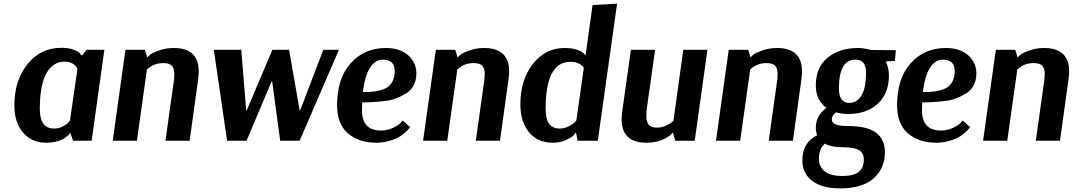

<svg xmlns="http://www.w3.org/2000/svg" viewBox="-20 -774 5903 1056"><path d="M484 0H382L366 -44H365Q364 -42 361.5 -38Q359 -34 348.5 -24.5Q338 -15 324.5 -8Q311 -1 287 5Q263 11 234 11Q155 11 107 -44.5Q59 -100 59 -195Q59 -331 131 -421Q203 -511 317 -511Q358 -511 385.5 -500.5Q413 -490 420 -480L428 -470H432L456 -500H554ZM277 -67Q301 -67 322 -77Q343 -87 351.5 -95.5Q360 -104 365 -112L406 -395Q386 -435 335 -435Q271 -435 235 -370Q199 -305 199 -175Q199 -67 277 -67Z M670 -500H777L789 -460H792Q797 -466 806.5 -474Q816 -482 853.5 -496Q891 -510 936 -510Q1073 -510 1073 -381Q1073 -362 1070 -339L1023 0H890Q931 -298 936 -328Q939 -349 939 -365Q939 -400 924.5 -413.5Q910 -427 878 -427Q824 -427 788 -391L733 0H600Z M1844 -500 1628 0H1521L1477 -326V-327H1474L1336 0H1229L1156 -500H1307L1334 -167H1337L1478 -500H1570L1628 -167H1631L1758 -500Z M2235 -75Q2233 -72 2228.5 -66Q2224 -60 2208 -45Q2192 -30 2172.5 -19Q2153 -8 2120 1.5Q2087 11 2050 11Q1953 11 1893.5 -40.5Q1834 -92 1834 -195Q1834 -343 1909 -426.5Q1984 -510 2102 -510Q2180 -510 2225 -470Q2270 -430 2270 -370Q2270 -334 2256 -306Q2242 -278 2215.5 -261.5Q2189 -245 2161.5 -234Q2134 -223 2096 -218.5Q2058 -214 2031.5 -212.5Q2005 -211 1972 -211Q1971 -197 1971 -167Q1971 -56 2076 -56Q2110 -56 2140 -70Q2170 -84 2183 -98L2195 -111ZM2086 -446Q2044 -446 2015 -401Q1986 -356 1976 -268Q2006 -268 2027 -269.5Q2048 -271 2073.5 -278Q2099 -285 2114.5 -296.5Q2130 -308 2140.5 -330Q2151 -352 2151 -383Q2151 -446 2086 -446Z M2377 -500H2484L2496 -460H2499Q2504 -466 2513.5 -474Q2523 -482 2560.5 -496Q2598 -510 2643 -510Q2780 -510 2780 -381Q2780 -362 2777 -339L2730 0H2597Q2638 -298 2643 -328Q2646 -349 2646 -365Q2646 -400 2631.5 -413.5Q2617 -427 2585 -427Q2531 -427 2495 -391L2440 0H2307Z M3268 0H3157L3148 -45H3147Q3143 -39 3135 -29.5Q3127 -20 3094.5 -4.5Q3062 11 3019 11Q2937 11 2889.5 -47Q2842 -105 2842 -200Q2842 -334 2910.5 -422Q2979 -510 3086 -510Q3125 -510 3153 -500.5Q3181 -491 3189 -482L3198 -472H3201L3239 -746L3374 -754ZM3060 -67Q3084 -67 3106.5 -78.5Q3129 -90 3138 -98.5Q3147 -107 3150 -112L3191 -401Q3168 -434 3117 -434Q2981 -434 2981 -177Q2981 -118 3000.5 -92.5Q3020 -67 3060 -67Z M3801 0H3694L3681 -44H3679Q3677 -42 3674 -38Q3671 -34 3658 -24.5Q3645 -15 3630 -8Q3615 -1 3590 5Q3565 11 3536 11Q3399 11 3399 -118Q3399 -138 3402 -160L3450 -500H3583L3539 -188Q3535 -163 3535 -139Q3535 -102 3549 -87Q3563 -72 3592 -72Q3616 -72 3639 -81.5Q3662 -91 3673 -100L3684 -110L3738 -500H3871Z M3988 -500H4095L4107 -460H4110Q4115 -466 4124.5 -474Q4134 -482 4171.5 -496Q4209 -510 4254 -510Q4391 -510 4391 -381Q4391 -362 4388 -339L4341 0H4208Q4249 -298 4254 -328Q4257 -349 4257 -365Q4257 -400 4242.5 -413.5Q4228 -427 4196 -427Q4142 -427 4106 -391L4051 0H3918Z M4697 -510Q4735 -510 4770 -499L4907 -498L4902 -439L4851 -436Q4869 -402 4869 -359Q4869 -259 4807.5 -203Q4746 -147 4646 -147Q4608 -147 4578 -156Q4555 -139 4555 -117Q4555 -81 4639 -81Q4750 -81 4798.5 -44Q4847 -7 4847 62Q4847 152 4785 207Q4723 262 4602 262Q4500 262 4446.5 220.5Q4393 179 4393 108Q4393 10 4474 -30Q4467 -51 4467 -72Q4467 -139 4526 -181Q4467 -222 4467 -304Q4467 -405 4533 -457.5Q4599 -510 4697 -510ZM4743 -375Q4743 -446 4685 -446Q4594 -446 4594 -287Q4594 -208 4652 -208Q4692 -208 4717.5 -248Q4743 -288 4743 -375ZM4617 36Q4553 36 4517 16Q4484 45 4484 99Q4484 145 4517.5 169.5Q4551 194 4612 194Q4675 194 4703 171.5Q4731 149 4731 104Q4731 68 4705 52Q4679 36 4617 36Z M5315 -75Q5313 -72 5308.5 -66Q5304 -60 5288 -45Q5272 -30 5252.5 -19Q5233 -8 5200 1.5Q5167 11 5130 11Q5033 11 4973.5 -40.5Q4914 -92 4914 -195Q4914 -343 4989 -426.5Q5064 -510 5182 -510Q5260 -510 5305 -470Q5350 -430 5350 -370Q5350 -334 5336 -306Q5322 -278 5295.5 -261.5Q5269 -245 5241.5 -234Q5214 -223 5176 -218.5Q5138 -214 5111.5 -212.5Q5085 -211 5052 -211Q5051 -197 5051 -167Q5051 -56 5156 -56Q5190 -56 5220 -70Q5250 -84 5263 -98L5275 -111ZM5166 -446Q5124 -446 5095 -401Q5066 -356 5056 -268Q5086 -268 5107 -269.5Q5128 -271 5153.5 -278Q5179 -285 5194.5 -296.5Q5210 -308 5220.5 -330Q5231 -352 5231 -383Q5231 -446 5166 -446Z M5457 -500H5564L5576 -460H5579Q5584 -466 5593.5 -474Q5603 -482 5640.5 -496Q5678 -510 5723 -510Q5860 -510 5860 -381Q5860 -362 5857 -339L5810 0H5677Q5718 -298 5723 -328Q5726 -349 5726 -365Q5726 -400 5711.5 -413.5Q5697 -427 5665 -427Q5611 -427 5575 -391L5520 0H5387Z"/></svg>

Font: Arsenal
Style: Bold Italic
Weight: 700
Italic angle: -9.10001°
Designer: Andrij Shevchenko
Foundry: Stairsfor
Version: Version 2.001;PS 002.001;hotconv 1.0.88;makeotf.lib2.5.64775